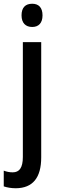

<svg xmlns="http://www.w3.org/2000/svg" viewBox="-52 -765 309 1025"><path d="M63 -683C63 -642 85 -621 120 -621C154 -621 175 -642 175 -683C175 -724 155 -745 120 -745C84 -745 63 -725 63 -683ZM33 240C123 239 168 184 168 75V-540H70V73C70 131 51 155 16 155C-1 155 -16 152 -32 146V230C-14 236 8 240 33 240Z"/></svg>

Font: Noto Sans Kannada Condensed Medium
Style: Regular
Weight: 500
Width: 3
Designer: Jelle Bosma - Monotype Design Team
Foundry: Monotype Imaging Inc.
Version: Version 2.005